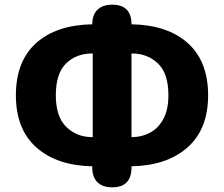

<svg xmlns="http://www.w3.org/2000/svg" viewBox="-20 -766 959 822"><path d="M460 36Q419 36 397 14Q375 -8 375 -49V-54Q223 -57 135.5 -135Q48 -213 48 -358Q48 -503 134 -581Q220 -659 375 -662Q375 -703 397.5 -724.5Q420 -746 460 -746Q543 -746 543 -662Q698 -659 784.5 -581Q871 -503 871 -358Q871 -213 783 -135Q695 -57 543 -54V-49Q543 36 460 36ZM377 -179V-537H374Q307 -537 263 -494.5Q219 -452 219 -358Q219 -266 264 -222.5Q309 -179 374 -179ZM543 -537V-179H545Q587 -179 622.5 -198Q658 -217 679.5 -257Q701 -297 701 -358Q701 -452 656 -494.5Q611 -537 545 -537Z"/></svg>

Font: Chiron GoRound TC EB
Style: Regular
Weight: 700
Designer: Ryoko NISHIZUKA 西塚涼子 (kana, bopomofo & ideographs); Paul D. Hunt (Latin, Greek & Cyrillic); Sandoll Communications 산돌커뮤니
Foundry: Adobe
Version: Version 1.000;hotconv 1.1.1;makeotfexe 2.6.0